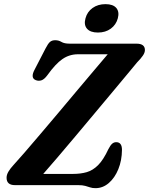

<svg xmlns="http://www.w3.org/2000/svg" viewBox="-20 -916 737 950"><path d="M366.5 0H54Q12.5 0 12.5 -36.5Q12.5 -51.5 22 -67.2Q31.5 -83 45.5 -98Q65 -119 99.8 -159.2Q134.5 -199.5 178.8 -251.5Q223 -303.5 270.8 -360.2Q318.5 -417 364.5 -471.8Q410.5 -526.5 449.2 -572.2Q488 -618 513 -647.5H366Q323.5 -647.5 289 -623.8Q254.5 -600 214.5 -544Q199 -523 184.8 -518.5Q170.5 -514 157 -519.5Q128.5 -530.5 152.5 -574L205.5 -676.5Q217.5 -700 227.2 -708.5Q237 -717 253 -717Q270.5 -717 284.2 -708.5Q298 -700 325 -700H655Q697 -700 697 -668.5Q697 -655 686.2 -639.8Q675.5 -624.5 658.5 -607.5Q644 -590 612.5 -552Q581 -514 538.5 -463.2Q496 -412.5 448.2 -355.2Q400.5 -298 353.2 -241.8Q306 -185.5 264.5 -137Q223 -88.5 194 -55.5H341.5Q379 -55.5 409.2 -64.2Q439.5 -73 465.5 -99Q491.5 -125 516 -177.5Q526 -197 534.8 -204.8Q543.5 -212.5 555 -212.5Q583.5 -212.5 583.5 -174.5Q583 -122 565.5 -79Q548 -36 518.5 -10.5Q489 15 452.5 15Q437 15 426 11.2Q415 7.5 401.8 3.8Q388.5 0 366.5 0ZM464.5 -755Q427 -755 410.5 -774Q394 -793 403 -825.5Q411.5 -857.5 438 -876.5Q464.5 -895.5 502 -895.5Q539.5 -895.5 555.5 -876.5Q571.5 -857.5 563 -825.5Q554.5 -793.5 528.2 -774.2Q502 -755 464.5 -755Z"/></svg>

Font: Fraunces 9pt S050 SemiBold
Style: Italic
Weight: 600
Italic angle: -16°
Version: Version 1.000; ttfautohint (v1.8.3)